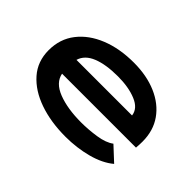

<svg xmlns="http://www.w3.org/2000/svg" viewBox="-92 -701 933 933"><g transform="rotate(45 375.0 -234.0)"><path d="M409 11Q308 11 228 -17Q148 -45 101 -98.5Q54 -152 54 -229Q54 -306 97.5 -362Q141 -418 216.5 -448.5Q292 -479 390 -479Q479 -479 547 -449.5Q615 -420 653 -366Q691 -312 691 -237Q691 -216 689 -194H181Q191 -142 255.5 -117Q320 -92 414 -92Q464 -92 516.5 -100Q569 -108 598 -130L670 -63Q626 -26 556 -7.5Q486 11 409 11ZM183 -291H565Q560 -334 508 -355.5Q456 -377 382 -377Q300 -377 248 -356Q196 -335 183 -291Z"/></g></svg>

Font: Inconsolata ExtraExpanded ExtraBold
Style: Regular
Weight: 800
Width: 8
Monospace: yes
Designer: Raph Levien, Cyreal, Brenton Simpson
Foundry: Raph Levien, Cyreal, Google
Version: Version 3.001; ttfautohint (v1.8.2.53-6de2)